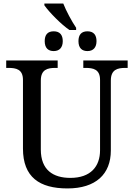

<svg xmlns="http://www.w3.org/2000/svg" viewBox="-20 -1056 757 1086"><path d="M361.8 9.8C441.4 9.8 502.9 -10.3 544.4 -47.4C585.4 -84 606.9 -137.7 606.9 -204.1V-600.1C606.9 -662.6 644.5 -671.9 689 -671.9H702.1V-713.9H451.2V-671.9H463.9C507.3 -671.9 545.9 -664.1 545.9 -604V-206.1C545.9 -115.2 493.7 -49.8 377.9 -49.8C280.3 -49.8 210.9 -94.7 210.9 -210V-600.1C210.9 -662.6 248.5 -671.9 293 -671.9H306.2V-713.9H15.1V-671.9H27.8C71.3 -671.9 109.9 -664.1 109.9 -604V-215.8C109.9 -53.7 203.6 9.8 361.8 9.8ZM231 -1025.9C258.8 -986.3 328.1 -916 373 -886.2H410.6V-898.9C385.7 -935.5 353.5 -995.6 337.9 -1036.1H231ZM232.9 -823.2C232.9 -782.7 254.4 -767.1 283.7 -767.1C317.4 -767.1 335 -788.6 335 -823.2C335 -857.9 318.8 -878.9 283.7 -878.9C249 -878.9 232.9 -858.9 232.9 -823.2ZM423.8 -823.2C423.8 -782.7 445.3 -767.1 474.6 -767.1C508.3 -767.1 525.9 -788.6 525.9 -823.2C525.9 -857.9 509.8 -878.9 474.6 -878.9C439.9 -878.9 423.8 -858.9 423.8 -823.2Z"/></svg>

Font: The Erased English
Style: Regular
Weight: 400
Designer: Monotype Design team + ligartures altered by 180 Amsterdam
Foundry: Monotype Imaging Inc.
Version: Version 1.030;Glyphs 3.1.2 (3151)